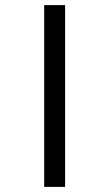

<svg xmlns="http://www.w3.org/2000/svg" viewBox="-20 -682 378 752"><path d="M153 -662H235V50H153Z"/></svg>

Font: Noto Sans Sinhala ExtraCondensed Medium
Style: Regular
Weight: 500
Width: 2
Designer: Jelle Bosma - Monotype Design Team
Foundry: Monotype Imaging Inc.
Version: Version 2.006; ttfautohint (v1.8.4.7-5d5b)